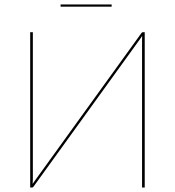

<svg xmlns="http://www.w3.org/2000/svg" viewBox="-20 -845 788 865"><path d="M116 0ZM617.5 -696.5Q620 -700 624.5 -700H632V0H620V-643Q620 -653 620 -663Q620 -673 620.5 -683.5Q615.5 -675 611 -669Q606.5 -663 601.5 -656L130.5 -3.5Q128 0 123.5 0H116V-700H128V-57Q128 -46.5 128 -36.5Q128 -26.5 127 -16.5Q132.5 -24.5 137 -30.8Q141.5 -37 146.5 -44ZM253 -825H483V-815H253Z"/></svg>

Font: Lato Hairline
Style: Regular
Weight: 100
Designer: Lukasz Dziedzic
Foundry: tyPoland Lukasz Dziedzic
Version: Version 2.007; 2014-02-27